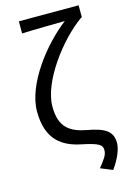

<svg xmlns="http://www.w3.org/2000/svg" viewBox="-133 -776 690 1024"><g transform="rotate(-15 212.0 -264.0)"><path d="M360 184C400 129 417 79 417 50C417 -17 373 -41 279 -58C189 -75 134 -112 134 -226C134 -362 281 -557 405 -645H409V-712H79V-645C143 -648 261 -649 316 -650C193 -556 48 -372 48 -222C48 -63 133 -12 231 8C322 27 342 39 342 69C342 96 328 114 294 157Z"/></g></svg>

Font: DAIFUKU Sans
Style: Regular
Weight: 400
Designer: Original font ‘Source Han Sans JP’ : Paul D. Hunt
Foundry: Daifuku
Version: Version 1.000